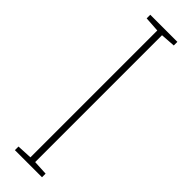

<svg xmlns="http://www.w3.org/2000/svg" viewBox="-249 -715 716 716"><g transform="rotate(45 109.5 -357.0)"><path d="M181 0H38V-19L98 -22V-691L38 -695V-714H181V-695L123 -691V-22L181 -19Z"/></g></svg>

Font: Noto Sans Gujarati ExtraCondensed Thin
Style: Regular
Weight: 100
Width: 2
Designer: Jelle Bosma - Monotype Design Team, Universal Thirst
Foundry: Monotype Imaging Inc.
Version: Version 2.106; ttfautohint (v1.8.4.7-5d5b)